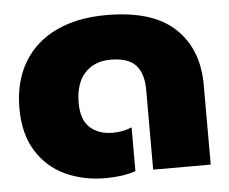

<svg xmlns="http://www.w3.org/2000/svg" viewBox="-45 -601 796 668"><g transform="rotate(-5 353.0 -267.5)"><path d="M20 -253Q20 -346 60 -413Q100 -480 174 -515Q248 -550 349 -550Q510 -550 588 -477Q666 -404 666 -278V0H465V-279Q465 -336 438.5 -365Q412 -394 350 -394Q294 -394 260.5 -358Q227 -322 227 -253Q227 -195 257 -167.5Q287 -140 337 -140Q372 -140 403 -153V0Q358 15 298 15Q220 15 157 -14.5Q94 -44 57 -104Q20 -164 20 -253Z"/></g></svg>

Font: Prompt ExtraBold
Style: Regular
Weight: 800
Designer: Katatrad Team
Foundry: CadsonDemak
Version: Version 1.001